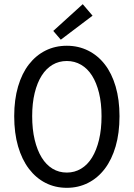

<svg xmlns="http://www.w3.org/2000/svg" viewBox="-20 -887 640 919"><path d="M300 12Q244 12 198 -11.5Q152 -35 118.5 -79Q85 -123 66.5 -186.5Q48 -250 48 -331Q48 -410 66.5 -473Q85 -536 118.5 -579Q152 -622 198 -645Q244 -668 300 -668Q355 -668 401.5 -645Q448 -622 481.5 -579Q515 -536 533.5 -473Q552 -410 552 -331Q552 -250 533.5 -186.5Q515 -123 481.5 -79Q448 -35 401.5 -11.5Q355 12 300 12ZM300 -61Q337 -61 368 -79.5Q399 -98 420.5 -133Q442 -168 454 -218Q466 -268 466 -331Q466 -393 454 -442Q442 -491 420.5 -525Q399 -559 368 -577Q337 -595 300 -595Q262 -595 231.5 -577Q201 -559 179.5 -525Q158 -491 146 -442Q134 -393 134 -331Q134 -268 146 -218Q158 -168 179.5 -133Q201 -98 231.5 -79.5Q262 -61 300 -61ZM271 -697 235 -739 376 -867 423 -812Z"/></svg>

Font: Source Code Pro
Style: Regular
Weight: 400
Monospace: yes
Designer: Paul D. Hunt, Teo Tuominen
Foundry: Adobe Systems Incorporated
Version: Version 2.030;PS 1.000;hotconv 16.6.51;makeotf.lib2.5.65220